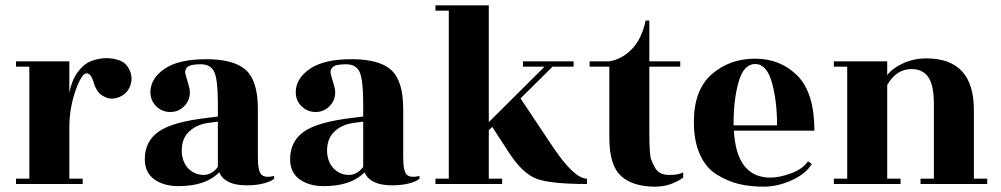

<svg xmlns="http://www.w3.org/2000/svg" viewBox="-20 -690 3752 720"><path d="M290 0H40V-20H90V-440H40V-460H240V-341Q249 -390 272.5 -421Q296 -452 324.5 -462Q353 -472 379.5 -472Q406 -472 430.5 -462.5Q455 -453 467 -424.5Q479 -396 468 -367.5Q457 -339 429.5 -327Q402 -315 379 -324Q356 -333 346 -348.5Q336 -364 332 -378Q322 -415 305 -415Q286 -415 263 -349.5Q240 -284 240 -211V-20H290Z M905 5Q823 5 802 -44Q752 8 649 8Q594 8 558.5 -17.5Q523 -43 523 -93Q523 -160 575 -196.5Q627 -233 757 -248L797 -253V-302Q797 -389 784 -419Q771 -449 732.5 -449Q694 -449 683 -438.5Q672 -428 675 -414.5Q678 -401 685 -379Q692 -357 692 -344Q692 -313 670.5 -291.5Q649 -270 618.5 -270Q588 -270 566 -291.5Q544 -313 544 -344Q544 -395 596.5 -431.5Q649 -468 753.5 -468Q858 -468 902.5 -427Q947 -386 947 -282V-102Q947 -49 960 -35.5Q973 -22 1008 -30V-20Q998 -10 970 -2.5Q942 5 905 5ZM797 -64V-234L761 -229Q715 -223 686.5 -194Q658 -165 662 -113Q667 -75 690 -54.5Q713 -34 743.5 -34Q774 -34 797 -64Z M1450 5Q1368 5 1347 -44Q1297 8 1194 8Q1139 8 1103.5 -17.5Q1068 -43 1068 -93Q1068 -160 1120 -196.5Q1172 -233 1302 -248L1342 -253V-302Q1342 -389 1329 -419Q1316 -449 1277.5 -449Q1239 -449 1228 -438.5Q1217 -428 1220 -414.5Q1223 -401 1230 -379Q1237 -357 1237 -344Q1237 -313 1215.5 -291.5Q1194 -270 1163.5 -270Q1133 -270 1111 -291.5Q1089 -313 1089 -344Q1089 -395 1141.5 -431.5Q1194 -468 1298.5 -468Q1403 -468 1447.5 -427Q1492 -386 1492 -282V-102Q1492 -49 1505 -35.5Q1518 -22 1553 -30V-20Q1543 -10 1515 -2.5Q1487 5 1450 5ZM1342 -64V-234L1306 -229Q1260 -223 1231.5 -194Q1203 -165 1207 -113Q1212 -75 1235 -54.5Q1258 -34 1288.5 -34Q1319 -34 1342 -64Z M2181 -20V0Q2045 0 1992.5 -19.5Q1940 -39 1889 -117L1826 -214L1813 -202V-20H1863V0H1613V-20H1663V-650H1613V-670H1813V-232L2022 -440H1941V-460H2131V-440H2052L1932 -321L2052 -141Q2133 -20 2181 -20Z M2415 -440V-196Q2415 -110 2422 -91.5Q2429 -73 2437 -60Q2452 -34 2489.5 -34Q2527 -34 2542 -44V-24Q2494 10 2437 10Q2353 10 2309 -30Q2265 -70 2265 -173V-440H2191V-460H2265Q2313 -468 2350 -506.5Q2387 -545 2401 -613H2415V-460H2531V-440Z M3034 -200H2732Q2742 -24 2869 -24Q2903 -24 2946.5 -40Q2990 -56 3010 -85L3024 -75Q3002 -38 2949 -14Q2896 10 2843.5 10Q2791 10 2749 -0.5Q2707 -11 2667 -36Q2627 -61 2604.5 -111Q2582 -161 2582 -232Q2582 -353 2649 -411.5Q2716 -470 2811.5 -470Q2907 -470 2970.5 -406Q3034 -342 3034 -200ZM2731 -220H2894Q2894 -312 2874.5 -381Q2855 -450 2812 -450Q2769 -450 2750 -383.5Q2731 -317 2731 -231Z M3632 -20H3682V0H3432V-20H3482V-300Q3482 -371 3461 -401Q3440 -431 3398 -431Q3341 -431 3307 -371V-20H3357V0H3107V-20H3157V-440H3107V-460H3307V-408Q3326 -434 3366.5 -452.5Q3407 -471 3454 -471Q3632 -471 3632 -278Z"/></svg>

Font: Rozha One
Style: Regular
Weight: 400
Designer: Tim Donaldson, Indian Type Foundry
Foundry: Indian Type Foundry
Version: Version 1.300;PS 1.0;hotconv 1.0.78;makeotf.lib2.5.61930; tt